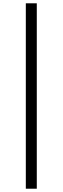

<svg xmlns="http://www.w3.org/2000/svg" viewBox="-20 -858 378 1157"><path d="M135.6 279.2V-838.1H201.7V279.2Z"/></svg>

Font: Noto Serif SC ExtraLight
Style: Regular
Weight: 200
Designer: Ryoko NISHIZUKA 西塚涼子 (kana & ideographs); Frank Grießhammer (Latin, Greek & Cyrillic); Wenlong ZHANG 张文龙 (bopomofo); San
Foundry: Adobe
Version: Version 2.002-H1;hotconv 1.1.0;makeotfexe 2.6.0